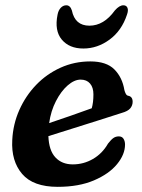

<svg xmlns="http://www.w3.org/2000/svg" viewBox="-20 -712 552 744"><path d="M464.5 -152Q464.5 -113.5 433.5 -75.8Q402.5 -38 344 -13Q285.5 12 203.5 12Q108.5 12 65.8 -38Q23 -88 27.5 -169.5Q30.5 -231 55 -286Q79.5 -341 120.2 -383.2Q161 -425.5 214.8 -449.8Q268.5 -474 330 -474Q392.5 -474 423.2 -443Q454 -412 462 -363Q464 -355 467.5 -348.5Q471 -342 476.5 -341Q494 -338 494 -317.5Q494 -303.5 484.8 -292.2Q475.5 -281 452 -274.5Q415 -262.5 363.5 -246.2Q312 -230 259.8 -213.5Q207.5 -197 167.5 -184.5Q169.5 -129 194.8 -102Q220 -75 262 -75Q304 -75 340.2 -96Q376.5 -117 398.5 -155.5Q410.5 -171 419.5 -177.2Q428.5 -183.5 440.5 -183.5Q453 -183.5 458.8 -174Q464.5 -164.5 464.5 -152ZM292.5 -403.5Q268 -403.5 242.2 -381Q216.5 -358.5 196.8 -320.2Q177 -282 170.5 -235Q209 -248 254.8 -263.8Q300.5 -279.5 335.5 -292.5Q342 -314.5 342 -346.5Q342 -373 329 -388.2Q316 -403.5 292.5 -403.5ZM326.5 -612.5Q382.5 -612.5 425 -671.5Q442.5 -691.5 458 -691.5Q470 -691.5 474 -681.5Q478 -671.5 472 -655Q451.5 -593 404.5 -558.5Q357.5 -524 303 -524Q248.5 -524 219.5 -558.5Q190.5 -593 203 -655Q206 -671.5 215.2 -681.5Q224.5 -691.5 237 -691.5Q252 -691.5 258.5 -671.5Q270.5 -612.5 326.5 -612.5Z"/></svg>

Font: Fraunces 9pt S100 SemiBold
Style: Italic
Weight: 600
Italic angle: -16°
Version: Version 1.000; ttfautohint (v1.8.3)